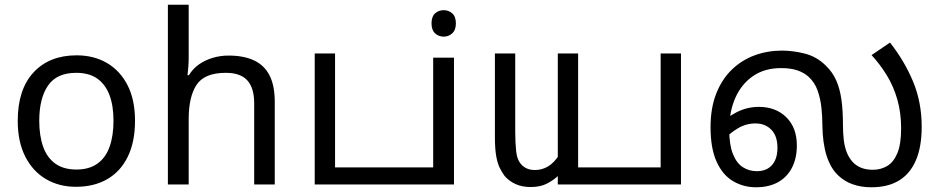

<svg xmlns="http://www.w3.org/2000/svg" viewBox="-20 -780 3981 812"><path d="M551 -269Q551 -180 520.5 -117.5Q490 -55 434 -22.5Q378 10 301 10Q230 10 174.5 -22.5Q119 -55 87 -117.5Q55 -180 55 -269Q55 -402 122 -474Q189 -546 304 -546Q377 -546 432.5 -513.5Q488 -481 519.5 -419.5Q551 -358 551 -269ZM146 -269Q146 -206 162.5 -159.5Q179 -113 214 -88Q249 -63 303 -63Q357 -63 392 -88Q427 -113 443.5 -159.5Q460 -206 460 -269Q460 -333 443 -378Q426 -423 391.5 -447.5Q357 -472 302 -472Q220 -472 183 -418Q146 -364 146 -269Z M778 -537Q778 -518 776.5 -498Q775 -478 773 -462H779Q796 -490 822 -508Q848 -526 880 -535.5Q912 -545 946 -545Q1011 -545 1054.5 -524.5Q1098 -504 1120 -461Q1142 -418 1142 -349V0H1055V-343Q1055 -408 1026 -440Q997 -472 935 -472Q845 -472 811.5 -421.5Q778 -371 778 -277V0H690V-760H778Z M1311 0V-554H1397V-72H1899V0Z M1900 -536V0H1812V-536ZM1857 -737Q1877 -737 1892.5 -723.5Q1908 -710 1908 -681Q1908 -653 1892.5 -639Q1877 -625 1857 -625Q1835 -625 1820 -639Q1805 -653 1805 -681Q1805 -710 1820 -723.5Q1835 -737 1857 -737Z M2339 0V-554H2425V-72H2774V-554H2860V0ZM2225 11Q2188 11 2160.5 -1.5Q2133 -14 2114 -36Q2103 -51 2093.5 -70Q2084 -89 2078.5 -120Q2073 -151 2073 -202V-554H2159V-223Q2159 -177 2163 -139.5Q2167 -102 2187 -82Q2197 -72 2210.5 -66.5Q2224 -61 2243 -61Q2272 -61 2297.5 -76Q2323 -91 2345 -125L2343 -39Q2324 -20 2295 -4.5Q2266 11 2225 11Z M3177 12Q3124 12 3080 -14Q3036 -40 3010.5 -96.5Q2985 -153 2985 -242Q2985 -323 3009 -384Q3033 -445 3075 -485.5Q3117 -526 3171.5 -546Q3226 -566 3287 -566Q3335 -566 3385 -553Q3435 -540 3473 -502Q3501 -475 3516.5 -440Q3532 -405 3538.5 -359Q3545 -313 3545 -252Q3545 -217 3548.5 -188Q3552 -159 3561 -136Q3570 -113 3586 -95Q3601 -79 3622 -70.5Q3643 -62 3672 -62Q3705 -62 3732 -78Q3759 -94 3775 -132Q3791 -170 3791 -237Q3791 -303 3775 -359Q3759 -415 3730.5 -461.5Q3702 -508 3666 -547L3744 -600Q3806 -521 3842 -434Q3878 -347 3878 -244Q3878 -159 3853.5 -102Q3829 -45 3782 -16.5Q3735 12 3665 12Q3622 12 3586.5 -0.5Q3551 -13 3525 -38Q3493 -68 3476 -121Q3459 -174 3458 -250Q3458 -286 3454 -324Q3450 -362 3438 -396.5Q3426 -431 3400 -455Q3380 -473 3352 -482.5Q3324 -492 3283 -492Q3214 -492 3165 -458.5Q3116 -425 3090 -366.5Q3064 -308 3064 -232Q3064 -168 3079.5 -129Q3095 -90 3121.5 -73Q3148 -56 3181 -56Q3208 -56 3227.5 -67.5Q3247 -79 3257.5 -101Q3268 -123 3268 -155Q3268 -205 3242 -231.5Q3216 -258 3175 -258Q3135 -258 3100 -237Q3065 -216 3036 -184L3021 -248Q3051 -283 3095.5 -305.5Q3140 -328 3189 -328Q3261 -328 3305.5 -284Q3350 -240 3350 -165Q3350 -110 3329 -70Q3308 -30 3269.5 -9Q3231 12 3177 12Z"/></svg>

Font: hextamil15
Style: Book
Weight: 400
Designer: Jelle Bosma - Monotype Design Team
Foundry: Monotype Imaging Inc.
Version: Version 2.003